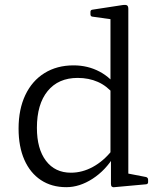

<svg xmlns="http://www.w3.org/2000/svg" viewBox="-20 -769 669 796"><path d="M438 -162V-599H512V-162ZM452 -378Q423 -413 385.5 -429.5Q348 -446 302 -446Q222 -446 177.5 -391.5Q133 -337 133 -239Q133 -152 170.5 -102.5Q208 -53 274 -53Q321 -53 365 -77Q409 -101 444 -145L454 -123Q418 -63 364 -28Q310 7 255 7Q194 7 149.5 -22.5Q105 -52 81 -106.5Q57 -161 57 -236Q57 -316 85 -375Q113 -434 164.5 -466Q216 -498 285 -498Q344 -498 393 -472Q442 -446 473 -397ZM438 -571V-716L456 -687L363 -700Q355 -701 355 -710V-720Q355 -728 364 -729L488 -748Q502 -750 507 -746.5Q512 -743 512 -732V-571ZM512 -162V-24L493 -53L586 -35Q594 -32 594 -24V-14Q594 -6 586 -5L454 7Q448 8 444 5Q440 2 440 -6V-119L438 -128V-162Z"/></svg>

Font: Hahmlet Light
Style: Regular
Weight: 300
Designer: Minjoo Ham & Mark Frömberg
Foundry: hypertype
Version: Version 1.002